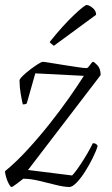

<svg xmlns="http://www.w3.org/2000/svg" viewBox="-24 -747 447 767"><path d="M22 0Q18 0 11.5 -12Q5 -24 0.5 -39Q-4 -54 -4 -63Q40 -99 85.5 -148.5Q131 -198 173.5 -251.5Q216 -305 251.5 -355.5Q287 -406 311 -444L117 -454L83 -334Q79 -330 67 -330Q63 -347 58.5 -373.5Q54 -400 54 -427Q57 -435 70 -447Q83 -459 99 -471Q115 -483 128.5 -491.5Q142 -500 147 -500Q153 -500 176.5 -496Q200 -492 229.5 -487.5Q259 -483 284.5 -479Q310 -475 322 -475Q327 -475 335.5 -487.5Q344 -500 348 -500Q352 -500 365 -486.5Q378 -473 378 -447L88 -68L264 -46Q278 -60 302.5 -97.5Q327 -135 347 -175Q361 -175 366 -164Q360 -143 346 -115Q332 -87 315.5 -61Q299 -35 282 -17.5Q265 0 253 0Q233 0 200.5 -8Q168 -16 133 -24.5Q98 -33 69 -33Q56 -23 41 -11.5Q26 0 22 0ZM191 -564Q186 -568 180 -573Q174 -578 175 -580Q229 -647 271.5 -687Q314 -727 322 -727Q332 -727 346 -715.5Q360 -704 360 -688Z"/></svg>

Font: Texturina 72pt 72pt Thin
Style: Italic
Weight: 100
Italic angle: -11°
Designer: Guillermo Torres Carreño
Foundry: Omnibus-Type
Version: Version 1.002; ttfautohint (v1.8.3)